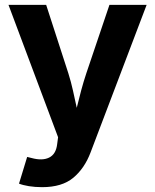

<svg xmlns="http://www.w3.org/2000/svg" viewBox="-20 -566 642 794"><path d="M58.6 193.4 92.3 83 110.4 87.4Q154.8 99.6 183.1 85.7Q211.4 71.8 216.3 30.8L220.2 1.5L15.1 -545.9H170.9L262.7 -262.7Q273.9 -227.1 281.7 -191.7Q289.6 -156.2 297.4 -120.1Q306.2 -156.7 315.7 -192.1Q325.2 -227.5 336.9 -262.7L432.6 -545.9H586.4L354.5 64.5Q329.6 130.4 283 169.2Q236.3 208 154.3 208Q125 208 99.6 203.9Q74.2 199.7 58.6 193.4Z"/></svg>

Font: Inter
Style: Bold
Weight: 700
Designer: Rasmus Andersson
Foundry: rsms
Version: Version 4.001;git-9221beed3